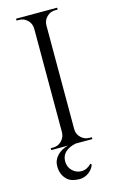

<svg xmlns="http://www.w3.org/2000/svg" viewBox="-133 -753 604 988"><g transform="rotate(-15 169.0 -259.0)"><path d="M114 75Q114 105 134.5 125Q155 145 183.5 145Q212 145 236 120L242 126Q233 150 213 165Q189 182 164.5 182Q140 182 119.5 175Q99 168 83.5 145Q68 122 68 89Q68 56 91 32Q114 8 150 0H60V-10H73Q99 -10 117.5 -28.5Q136 -47 137 -73V-628Q136 -654 117.5 -672Q99 -690 73 -690H60V-700H279V-690H266Q240 -690 221.5 -672Q203 -654 202 -628V-73Q202 -47 221 -28.5Q240 -10 266 -10H279V0H189Q114 17 114 75Z"/></g></svg>

Font: Cinzel Decorative
Style: Regular
Weight: 400
Designer: Natanael Gama
Version: Version 1.001;PS 001.001;hotconv 1.0.56;makeotf.lib2.0.21325